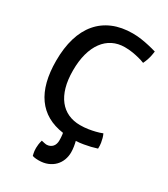

<svg xmlns="http://www.w3.org/2000/svg" viewBox="-214 -774 951 1085"><g transform="rotate(30 261.0 -232.0)"><path d="M24.9 -325.7Q24.9 -409.2 44.4 -474.4Q64 -539.6 102.1 -584.2Q140.1 -628.9 195.8 -652.3Q251.5 -675.8 323.7 -675.8Q352.5 -675.8 380.4 -671.6Q408.2 -667.5 431.2 -662.1Q457.5 -656.2 481.9 -648.9Q480.5 -636.2 477.5 -622.1Q475.1 -609.4 470 -593.5Q464.8 -577.6 456.5 -560.5Q438.5 -567.9 417 -573.2Q398.4 -578.1 374.5 -582Q350.6 -585.9 323.7 -585.9Q280.3 -585.9 245.4 -568.4Q210.4 -550.8 185.8 -517.3Q161.1 -483.9 147.9 -435.5Q134.8 -387.2 134.8 -325.7Q134.8 -264.6 147.9 -218.3Q161.1 -171.9 185.8 -140.6Q210.4 -109.4 245.4 -93.5Q280.3 -77.6 323.7 -77.6Q351.1 -77.6 376 -81.5Q400.9 -85.4 419.9 -90.3Q442.4 -95.7 461.4 -103.5Q466.8 -92.3 470.7 -78.6Q474.1 -66.9 476.8 -50.5Q479.5 -34.2 478.5 -13.7Q459.5 -7.8 438.5 -2.4Q419.9 2 396.7 6.1Q373.5 10.3 347.7 11.7Q351.6 26.4 354.5 45.2Q357.4 64 357.4 81.1Q357.4 107.4 348.4 131.1Q339.4 154.8 321.8 172.9Q304.2 190.9 278.6 201.4Q252.9 211.9 220.2 211.9Q203.1 211.9 190.9 209.5Q184.6 208 179.7 206.5Q177.7 200.2 176.3 192.4Q174.8 185.5 173.8 177Q172.9 168.5 172.9 158.2Q172.9 147.5 174.6 134.8Q176.3 122.1 180.7 106.4Q191.9 108.9 200.4 110.8Q209 112.8 212.9 112.8Q226.6 112.8 236.6 108.2Q246.6 103.5 253.2 95.9Q259.8 88.4 262.9 78.1Q266.1 67.9 266.1 56.6Q266.1 51.3 265.9 44.4Q265.6 37.6 265.1 31Q264.6 24.4 263.9 18.6Q263.2 12.7 262.2 8.3Q144.5 -8.3 84.7 -92.3Q24.9 -176.3 24.9 -325.7Z"/></g></svg>

Font: Basic
Style: Regular
Weight: 400
Designer: Magnus Gaarde
Foundry: Magnus Gaarde
Version: Version 1.003; ttfautohint (v1.1) -l 6 -r 16 -G 0 -x 16 -D l